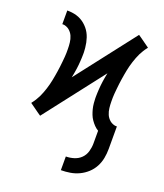

<svg xmlns="http://www.w3.org/2000/svg" viewBox="-138 -621 801 937"><g transform="rotate(20 262.5 -152.5)"><path d="M289 223V152Q310 152 331 145.5Q352 139 367 124Q382 109 388 88Q394 67 394 46V-20Q382 -27 372.5 -37Q363 -47 355 -58.5Q347 -70 342 -83Q337 -96 333.5 -109.5Q330 -123 328.5 -139Q327 -155 327 -164V-175Q327 -184 327.5 -193Q328 -202 328.5 -211Q329 -220 330 -230Q331 -240 332.5 -251Q334 -262 335.5 -270Q337 -278 338 -284L341 -299L103 8L87 -3L41 -36L43 -39Q51 -49 57.5 -59.5Q64 -70 69.5 -81Q75 -92 79.5 -104Q84 -116 88 -128Q92 -140 95 -152Q98 -164 100.5 -176Q103 -188 105 -200Q107 -212 109 -224.5Q111 -237 112.5 -249.5Q114 -262 115.5 -277Q117 -292 118 -304Q119 -316 119 -324V-344Q119 -353 118.5 -361Q118 -369 117 -377.5Q116 -386 114 -394Q112 -402 108.5 -410Q105 -418 100 -424.5Q95 -431 88.5 -436.5Q82 -442 73 -445.5Q64 -449 58 -449H52V-520Q65 -520 77 -518.5Q89 -517 101 -513.5Q113 -510 124 -504Q135 -498 144.5 -490Q154 -482 162 -472.5Q170 -463 176 -452Q182 -441 186 -429Q190 -417 192.5 -405Q195 -393 196.5 -378.5Q198 -364 198 -356V-345Q198 -336 197.5 -327Q197 -318 196.5 -309Q196 -300 195 -290Q194 -280 192.5 -269Q191 -258 189.5 -250Q188 -242 187 -236L184 -221L422 -528L438 -517L484 -484L482 -481Q474 -471 467.5 -460.5Q461 -450 455.5 -439Q450 -428 445.5 -416Q441 -404 437 -392Q433 -380 430 -368Q427 -356 424.5 -344Q422 -332 420 -320Q418 -308 416 -295.5Q414 -283 412.5 -270.5Q411 -258 409.5 -243Q408 -228 407 -216Q406 -204 406 -196V-176Q406 -167 406.5 -159Q407 -151 408 -142.5Q409 -134 411 -126Q413 -118 416.5 -110Q420 -102 425 -95.5Q430 -89 436.5 -83.5Q443 -78 452 -74.5Q461 -71 467 -71H473V46Q473 70 468.5 94Q464 118 452.5 139.5Q441 161 423 177.5Q405 194 383 204.5Q361 215 337 219Q313 223 289 223Z"/></g></svg>

Font: Iosevka Pride
Style: Regular
Weight: 400
Monospace: yes
Designer: Belleve Invis
Foundry: Belleve Invis
Version: Version 30.3.1; ttfautohint (v1.8.4)